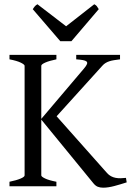

<svg xmlns="http://www.w3.org/2000/svg" viewBox="-20 -872 618 899"><path d="M24.4 0V-21Q57.6 -27.8 76.4 -35.9Q95.2 -43.9 95.2 -50.8V-564Q95.2 -569.8 77.4 -578.6Q59.6 -587.4 24.4 -594.2V-615.2H244.1V-594.2Q210.9 -587.4 192.1 -579.1Q173.3 -570.8 173.3 -564V-315.4L373 -550.8Q384.3 -564 387.2 -571.8Q390.1 -579.6 385.3 -584Q380.4 -588.4 368.2 -590.6Q356 -592.8 336.9 -594.2V-615.2H542V-594.2Q526.4 -592.3 514.2 -590.3Q502 -588.4 492.2 -585.2Q482.4 -582 474.4 -577.1Q466.3 -572.3 459 -564L245.1 -327.6L481 -62Q489.7 -52.2 499.8 -46.9Q509.8 -41.5 521.2 -39.3Q532.7 -37.1 544.9 -37.4Q557.1 -37.6 569.8 -39.1L573.2 -18.1Q544.4 -8.8 515.4 -1Q486.3 6.8 462.9 6.8Q448.7 6.8 437.7 2.4Q426.8 -2 417 -14.2L173.3 -312V-50.8Q173.3 -44.9 190.9 -36.4Q208.5 -27.8 244.1 -21V0ZM314.5 -679.2H262.2L133.3 -829.1Q136.7 -834 139.2 -837.4Q141.6 -840.8 143.8 -843.3Q146 -845.7 148.7 -847.7Q151.4 -849.6 155.3 -852.1L289.6 -749L421.4 -852.1Q429.7 -847.7 433.1 -843.3Q436.5 -838.9 442.4 -829.1Z"/></svg>

Font: Noto Serif Devanagari
Style: Bold
Weight: 700
Designer: Monotype Design Team
Foundry: Monotype Imaging Inc.
Version: Version 1.01